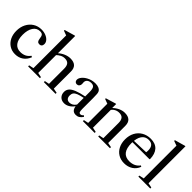

<svg xmlns="http://www.w3.org/2000/svg" viewBox="141 -1846 2881 2881"><g transform="rotate(45 1581.0 -406.0)"><path d="M277.5 10.5Q209.5 10.5 156.8 -22.8Q104 -56 74.2 -115.2Q44.5 -174.5 44.5 -252Q44.5 -334 77.2 -397.8Q110 -461.5 167.8 -498Q225.5 -534.5 300 -534.5Q352.5 -534.5 394 -517.2Q435.5 -500 459.8 -471.8Q484 -443.5 484 -410Q484 -382.5 470 -367.5Q456 -352.5 432 -352.5Q406 -352.5 393 -368Q380 -383.5 376 -416.5Q370.5 -466 354.5 -483Q338.5 -500 303 -500Q232 -500 192.8 -439.2Q153.5 -378.5 153.5 -278Q153.5 -177 194.5 -123Q235.5 -69 311 -69Q361 -69 400.5 -87.5Q440 -106 471 -149L491 -137.5Q463.5 -66.5 408.5 -28Q353.5 10.5 277.5 10.5Z M547 0V-22L622.5 -37.5V-732L548.5 -759V-774L712.5 -821.5H724V-37.5L797.5 -22V0ZM881 0V-22L954 -36.5V-357.5Q954 -417 930 -446.2Q906 -475.5 852.5 -475.5Q814.5 -475.5 780 -457.5Q745.5 -439.5 715 -407.5V-448Q761 -490.5 812.5 -512.5Q864 -534.5 913.5 -534.5Q1056 -534.5 1056 -400V-36.5L1130 -22V0Z M1318 10.5Q1264.5 10.5 1231.2 -23Q1198 -56.5 1198 -110Q1198 -154 1225 -186Q1252 -218 1312.2 -242.2Q1372.5 -266.5 1471.5 -286.5V-380Q1471.5 -443.5 1454.2 -469Q1437 -494.5 1395 -494.5Q1353.5 -494.5 1329 -474.5Q1304.5 -454.5 1304.5 -420.5Q1304.5 -411 1305.8 -401.8Q1307 -392.5 1307 -384Q1307 -358.5 1291.8 -342Q1276.5 -325.5 1253 -325.5Q1231.5 -325.5 1218.2 -339.5Q1205 -353.5 1205 -376Q1205 -408.5 1233.2 -442.8Q1261.5 -477 1308 -501.5Q1370 -534.5 1442.5 -534.5Q1486 -534.5 1516.2 -521Q1546.5 -507.5 1560 -482.5Q1568 -465.5 1570.8 -439.5Q1573.5 -413.5 1573.5 -352.5V-129Q1573.5 -80.5 1581.2 -63Q1589 -45.5 1610.5 -45.5Q1635 -45.5 1658 -73.5L1676 -56.5Q1651.5 -21 1626.2 -5.2Q1601 10.5 1567.5 10.5Q1527 10.5 1504.5 -11.5Q1482 -33.5 1474.5 -78.5H1471.5Q1443 -37.5 1402.5 -13.5Q1362 10.5 1318 10.5ZM1368 -53Q1399 -53 1426 -69.2Q1453 -85.5 1471.5 -114.5V-255.5Q1404.5 -242.5 1366.2 -227Q1328 -211.5 1312.2 -189.2Q1296.5 -167 1296.5 -133.5Q1296.5 -95 1314.8 -74Q1333 -53 1368 -53Z M2034.5 0V-22L2107.5 -36.5V-357.5Q2107.5 -417 2083.5 -446.2Q2059.5 -475.5 2006 -475.5Q1927.5 -475.5 1875.5 -404V-445.5Q1917.5 -487.5 1967.5 -511Q2017.5 -534.5 2067 -534.5Q2209.5 -534.5 2209.5 -400V-36.5L2283.5 -22V0ZM1709 0V-22L1784 -37.5V-444L1710 -471.5V-486L1870 -534.5H1881V-446L1886 -441V-37.5L1959.5 -22V0Z M2592 10.5Q2519.5 10.5 2464.8 -22.8Q2410 -56 2379.8 -115.8Q2349.5 -175.5 2349.5 -254Q2349.5 -337.5 2383.2 -400.5Q2417 -463.5 2477.8 -499Q2538.5 -534.5 2618.5 -534.5Q2717.5 -534.5 2770.2 -477Q2823 -419.5 2825 -308.5L2818 -302.5H2430.5V-331.5L2710.5 -341.5Q2714 -354.5 2714 -381Q2714 -501 2608.5 -501Q2536 -501 2496.8 -444.2Q2457.5 -387.5 2457.5 -283.5Q2457.5 -66 2626.5 -66Q2736.5 -66 2795 -146L2813.5 -134.5Q2787.5 -65.5 2729.2 -27.5Q2671 10.5 2592 10.5Z M2886.5 0V-22L2962.5 -37.5V-732.5L2887.5 -759V-774.5L3054 -821.5H3064.5V-37.5L3139.5 -22V0Z"/></g></svg>

Font: Libre Caslon Text
Style: Regular
Weight: 400
Designer: Pablo Impallari, Rodrigo Fuenzalida, Katja Schimmel
Foundry: Pablo Impallari, Rodrigo Fuenzalida
Version: Version 2.000